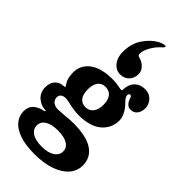

<svg xmlns="http://www.w3.org/2000/svg" viewBox="-341 -967 1287 1287"><g transform="rotate(45 302.5 -323.5)"><path d="M31 91Q31 50 56.5 26Q82 2 126 -6.6Q134 -9 134 -13Q134 -17 126 -17Q88 -17 53 -47Q38 -60 29 -80.5Q20 -101 20 -124Q20 -171 47 -196Q59 -207 74.5 -212.5Q90 -218 106 -218Q119 -218 111 -229L108 -233Q98 -251 95 -256Q82 -285 82 -327Q82 -397 139 -439.5Q196 -482 305 -482Q334 -482 369 -475Q375 -474 380 -473Q385 -472 390 -472H393Q397 -472 398.5 -473.9Q400 -475.9 400 -481.6Q400 -499 405 -517Q410 -535 418 -547Q447.4 -589 504 -589Q545 -589 570 -561.5Q595 -534 595 -499Q595 -466.8 578.5 -444.4Q562 -422 531 -422Q510 -422 496 -436.5Q482 -451 474 -477Q469 -492 459.8 -492Q454.4 -492 450.2 -487.9Q446 -483.8 446 -477Q446 -458 469 -435Q530 -374 530 -317Q530 -279.4 514.5 -248.7Q499 -218 473 -196.5Q446 -174 405 -162Q364 -150 315 -150Q265 -150 205 -165Q200 -165 194 -167Q181 -170 169 -170Q155 -170 143 -165Q122 -155 122 -130Q122 -113 135 -98Q152 -79 187 -79Q194 -79 233 -82L245 -83Q290 -88 324 -88Q449 -88 509.5 -47Q570 -6 570 69Q570 118.6 536.5 158.3Q503 198 439 221Q375 244 285 244Q199 244 142 223.5Q85 203 58 168.5Q31 134 31 91ZM410 95Q410 59.9 378.1 39.9Q346.1 20 284.8 20Q227 20 194 40.2Q161 60.4 161 96.1Q161 131 192.1 152.5Q223.1 174 285.2 174Q343 174 376.5 152.3Q410 130.6 410 95ZM380 -316.6Q380 -362 361 -387Q342 -412 304.8 -412Q270 -412 251 -387.5Q232 -363 232 -317.3Q232 -269.1 251.2 -244.5Q270.5 -220 305 -220Q338.9 -220 359.5 -245.6Q380 -271.2 380 -316.6ZM398 -884Q398 -880 392 -874Q355 -842 332 -802.5Q309 -763 309 -734Q309 -722 313 -717.5Q317 -713 329 -710Q330 -710 331 -710Q362 -700 381.5 -678Q401 -656 401 -630Q401 -590 377 -565Q353 -540 314 -540Q271 -540 243 -579Q220 -611 220 -660Q220 -738 257 -793Q294 -848 342 -875Q353 -881 367.5 -886Q382 -891 391 -891Q398 -891 398 -884Z"/></g></svg>

Font: Raigarh
Style: Regular
Weight: 400
Designer: jaikishan Patel
Foundry: MagicType
Version: Version 1.000;FEAKit 1.0